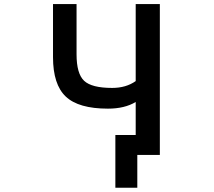

<svg xmlns="http://www.w3.org/2000/svg" viewBox="-20 -751 1040 932"><path d="M638.7 -255.9Q585 -223.6 503.9 -223.6Q361.3 -223.6 299.3 -282.2Q237.3 -340.8 237.3 -473.6V-731.4H351.6V-487.3Q351.6 -393.6 388.2 -358.9Q424.8 -324.2 524.4 -324.2Q591.8 -324.2 638.7 -357.4V-731.4H755.9V1H682.6H646.5V160.2H540V-95.7H638.7Z"/></svg>

Font: Gen Shin Gothic Monospace Medium
Style: Regular
Weight: 500
Designer: [Source Han Sans]
Ryoko NISHIZUKA  (kana & ideographs); Paul D. Hunt (Latin, Greek & Cyrillic); Wenlong ZHANG  (bopomofo
Version: Version 1.002.20150607